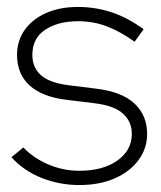

<svg xmlns="http://www.w3.org/2000/svg" viewBox="-20 -522 463 552"><path d="M208 10Q151 10 99.5 -10.5Q48 -31 13 -70L47 -98Q77 -67 119.5 -49Q162 -31 208 -31Q276 -31 317.5 -60.5Q359 -90 359 -137Q359 -172 334 -195Q309 -218 253 -225L172 -235Q102 -243 65.5 -276Q29 -309 29 -364Q29 -405 51 -436Q73 -467 112.5 -484.5Q152 -502 204 -502Q254 -502 300 -487Q346 -472 393 -438L367 -402Q325 -432 286.5 -446.5Q248 -461 205 -461Q147 -461 110 -436.5Q73 -412 73 -364Q73 -328 97.5 -306Q122 -284 177 -277L257 -267Q331 -258 367 -224Q403 -190 403 -137Q403 -95 378 -61.5Q353 -28 309.5 -9Q266 10 208 10Z"/></svg>

Font: Red Hat Display VF
Style: Regular
Weight: 300
Designer: Pentagram, MCKL
Foundry: Pentagram, MCKL
Version: Version 1.023